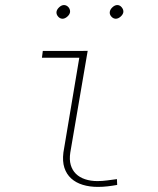

<svg xmlns="http://www.w3.org/2000/svg" viewBox="-20 -730 627 760"><path d="M149.4 -528.3H296.9L327.1 -528.8L258.3 -126.5Q253.9 -98.1 260 -77.1Q266.1 -56.2 280.5 -42Q294.9 -27.8 316.9 -20.5Q338.9 -13.2 365.7 -13.2Q385.3 -13.2 404.5 -15.9Q423.8 -18.6 442.9 -21L443.8 2Q424.8 5.4 405.8 7.6Q386.7 9.8 367.2 9.8Q334.5 9.8 307.4 1.5Q280.3 -6.8 261.7 -23.7Q243.2 -40.5 234.9 -65.9Q226.6 -91.3 231 -126.5L293.9 -501.5H146ZM203.6 -683.1Q205.1 -692.9 214.4 -701.4Q223.6 -710 233.4 -710Q238.8 -710 243.4 -707.5Q248 -705.1 251.5 -700.9Q254.9 -696.8 256.3 -691.9Q257.8 -687 257.3 -682.1Q255.9 -672.4 246.3 -664.1Q236.8 -655.8 227.1 -655.8Q216.8 -656.2 209.7 -664.8Q202.6 -673.3 203.6 -683.1ZM414.6 -683.1Q416 -692.9 425.3 -701.4Q434.6 -710 444.3 -710Q454.6 -710 461.9 -700.9Q469.2 -691.9 468.3 -682.1Q466.8 -672.4 457.3 -664.1Q447.8 -655.8 438 -655.8Q427.7 -656.2 420.4 -664.8Q413.1 -673.3 414.6 -683.1Z"/></svg>

Font: Roboto Mono Thin
Style: Italic
Weight: 250
Designer: Google
Version: Version 2.000985; 2015; ttfautohint (v1.3)